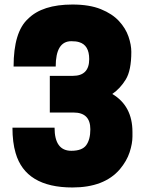

<svg xmlns="http://www.w3.org/2000/svg" viewBox="-20 -814 640 848"><path d="M300 14Q93 14 49 -138Q35 -185 35 -250H221Q221 -148 295 -148Q343 -148 361 -173Q379 -198 379 -243Q379 -317 305 -317H200V-479H302Q374 -479 374 -553Q374 -615 329 -628Q316 -632 295 -632Q226 -632 226 -520H40Q40 -673 104 -731Q167 -794 300 -794Q375 -794 425.5 -773.5Q476 -753 505.5 -721Q535 -689 547.5 -652.5Q560 -616 560 -585Q560 -503 535.5 -463Q511 -423 476 -399Q565 -346 565 -231V-211Q565 -180 552.5 -141.5Q540 -103 509 -66Q440 14 300 14Z"/></svg>

Font: Tanohe Sans ExtraBold
Style: Regular
Weight: 800
Designer: Village Type and Design LLC & Cristiano Sobral
Foundry: Cooper Hewitt Smithsonian Design Museum
Version: Version 1.00;September 29, 2021;FontCreator 13.0.0.2655 64-b